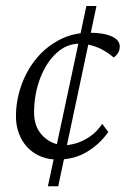

<svg xmlns="http://www.w3.org/2000/svg" viewBox="-20 -534 427 652"><path d="M142.6 98.6 273.4 -513.7H307.6L177.7 98.6ZM250 -385.7Q206.1 -385.7 171.4 -353.5Q136.7 -321.3 116.7 -269Q96.7 -216.8 95.7 -156.2Q94.7 -102.5 126 -71.8Q157.2 -41 201.2 -41Q215.8 -41 238.3 -47.4Q260.7 -53.7 284.7 -69.8Q308.6 -85.9 327.1 -113.3L347.7 -85.9Q318.4 -43.9 274.9 -18.1Q231.4 7.8 175.8 7.8Q132.8 7.8 100.6 -11.7Q68.4 -31.2 51.3 -64.9Q34.2 -98.6 34.2 -138.7Q34.2 -191.4 51.8 -242.2Q69.3 -293 102.1 -333.5Q134.8 -374 181.2 -398.4Q227.5 -422.9 284.2 -422.9Q331.1 -422.9 358.9 -410.6Q386.7 -398.4 386.7 -376Q386.7 -365.2 381.8 -356Q377 -346.7 366.2 -338.9Q335.9 -364.3 306.2 -375Q276.4 -385.7 250 -385.7Z"/></svg>

Font: Crimson Pro ExtraLight
Style: Italic
Weight: 250
Italic angle: -12°
Designer: Jacques Le Bailly
Foundry: Baron von Fonthausen
Version: Version 1.003